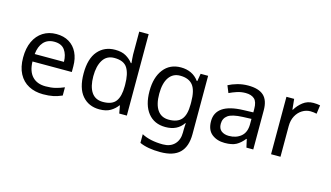

<svg xmlns="http://www.w3.org/2000/svg" viewBox="-107 -1126 2981 1731"><g transform="rotate(15 1384.0 -260.0)"><path d="M292 -546Q361 -546 410.5 -516Q460 -486 486.5 -431.5Q513 -377 513 -304V-251H146Q148 -160 192.5 -112.5Q237 -65 317 -65Q368 -65 407.5 -74.5Q447 -84 489 -102V-25Q448 -7 408 1.5Q368 10 313 10Q237 10 178.5 -21Q120 -52 87.5 -113.5Q55 -175 55 -264Q55 -352 84.5 -415Q114 -478 167.5 -512Q221 -546 292 -546ZM291 -474Q228 -474 191.5 -433.5Q155 -393 148 -321H421Q420 -389 389 -431.5Q358 -474 291 -474Z M839 10Q739 10 679 -59.5Q619 -129 619 -267Q619 -405 679.5 -475.5Q740 -546 840 -546Q902 -546 941.5 -523Q981 -500 1006 -467H1012Q1011 -480 1008.5 -505.5Q1006 -531 1006 -546V-760H1094V0H1023L1010 -72H1006Q982 -38 942 -14Q902 10 839 10ZM853 -63Q938 -63 972.5 -109.5Q1007 -156 1007 -250V-266Q1007 -366 974 -419.5Q941 -473 852 -473Q781 -473 745.5 -416.5Q710 -360 710 -265Q710 -169 745.5 -116Q781 -63 853 -63Z M1454 -546Q1507 -546 1549.5 -526Q1592 -506 1622 -465H1627L1639 -536H1709V9Q1709 124 1650.5 182Q1592 240 1469 240Q1351 240 1276 206V125Q1355 167 1474 167Q1543 167 1582.5 126.5Q1622 86 1622 16V-5Q1622 -17 1623 -39.5Q1624 -62 1625 -71H1621Q1567 10 1455 10Q1351 10 1292.5 -63Q1234 -136 1234 -267Q1234 -395 1292.5 -470.5Q1351 -546 1454 -546ZM1466 -472Q1399 -472 1362 -418.5Q1325 -365 1325 -266Q1325 -167 1361.5 -114.5Q1398 -62 1468 -62Q1549 -62 1586 -105.5Q1623 -149 1623 -246V-267Q1623 -377 1585 -424.5Q1547 -472 1466 -472Z M2082 -545Q2180 -545 2227 -502Q2274 -459 2274 -365V0H2210L2193 -76H2189Q2154 -32 2115.5 -11Q2077 10 2009 10Q1936 10 1888 -28.5Q1840 -67 1840 -149Q1840 -229 1903 -272.5Q1966 -316 2097 -320L2188 -323V-355Q2188 -422 2159 -448Q2130 -474 2077 -474Q2035 -474 1997 -461.5Q1959 -449 1926 -433L1899 -499Q1934 -518 1982 -531.5Q2030 -545 2082 -545ZM2108 -259Q2008 -255 1969.5 -227Q1931 -199 1931 -148Q1931 -103 1958.5 -82Q1986 -61 2029 -61Q2097 -61 2142 -98.5Q2187 -136 2187 -214V-262Z M2690 -546Q2705 -546 2722.5 -544.5Q2740 -543 2753 -540L2742 -459Q2729 -462 2713.5 -464Q2698 -466 2684 -466Q2643 -466 2607 -443.5Q2571 -421 2549.5 -380.5Q2528 -340 2528 -286V0H2440V-536H2512L2522 -438H2526Q2552 -482 2593 -514Q2634 -546 2690 -546Z"/></g></svg>

Font: Noto Sans Gothic
Style: Regular
Weight: 400
Designer: Monotype Design Team
Foundry: Monotype Imaging Inc.
Version: Version 2.001; ttfautohint (v1.8.4.7-5d5b)